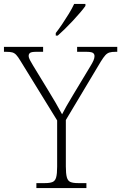

<svg xmlns="http://www.w3.org/2000/svg" viewBox="-30 -951 613 971"><path d="M154 0V-25H198Q222 -25 235.5 -30.5Q249 -36 254 -54Q259 -72 259 -108V-342L73 -644Q61 -664 52 -673.5Q43 -683 32 -686Q21 -689 0 -689H-10V-714H188V-689H154Q129 -689 122 -683.5Q115 -678 115 -669Q115 -659 121.5 -647Q128 -635 137 -620L215 -492Q234 -461 251.5 -431Q269 -401 284 -373Q292 -389 306 -414Q320 -439 339 -470L427 -616Q437 -632 442.5 -644.5Q448 -657 448 -667Q448 -678 440 -683.5Q432 -689 405 -689H360V-714H563V-689H555Q535 -689 523.5 -685.5Q512 -682 502.5 -671.5Q493 -661 480 -640L303 -344V-109Q303 -73 308 -54.5Q313 -36 326.5 -30.5Q340 -25 364 -25H407V0ZM252 -784Q267 -803 284.5 -829Q302 -855 318.5 -882Q335 -909 345 -931H402V-921Q393 -908 376 -888Q359 -868 338.5 -846Q318 -824 298 -804.5Q278 -785 262 -771H252Z"/></svg>

Font: Noto Serif Bengali ExtraLight
Style: Regular
Weight: 250
Version: Version 2.003